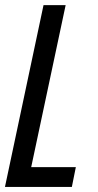

<svg xmlns="http://www.w3.org/2000/svg" viewBox="-20 -734 383 754"><path d="M-0.5 0 150.9 -713.9H237.8L102.5 -77.6H277.8L262.2 0Z"/></svg>

Font: Open Sans Condensed Medium
Style: Italic
Weight: 500
Width: 3
Italic angle: -12°
Designer: Monotype Design Team
Foundry: Monotype Imaging Inc.
Version: Version 3.000